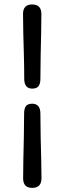

<svg xmlns="http://www.w3.org/2000/svg" viewBox="-20 -742 297 884"><path d="M166 -380Q166 -355.5 157 -344.8Q148 -334 128.5 -334Q91.5 -334 91.5 -380Q91.5 -433 90 -487.2Q88.5 -541.5 87.2 -591Q86 -640.5 86 -677.5Q86 -721.5 128 -721.5Q170.5 -721.5 170.5 -677.5Q170.5 -640.5 169.5 -591Q168.5 -541.5 167.2 -487Q166 -432.5 166 -380ZM91 -218.5Q91 -243 99.8 -253.8Q108.5 -264.5 129 -264.5Q146 -264.5 156 -253.5Q166 -242.5 166 -218.5Q166 -165.5 167.2 -111.2Q168.5 -57 169.8 -7.8Q171 41.5 171 79Q171 123 128 123Q86.5 123 86.5 79Q86.5 41.5 87.5 -7.8Q88.5 -57 89.8 -111.5Q91 -166 91 -218.5Z"/></svg>

Font: Fraunces 144pt SuperSoft SemiBold
Style: Regular
Weight: 600
Version: Version 1.000;[b76b70a41]